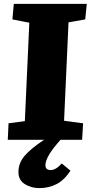

<svg xmlns="http://www.w3.org/2000/svg" viewBox="-20 -720 468 989"><path d="M20 0 24 -85 108 -96 131 -603 44 -620 51 -700H427L419 -620L333 -605L310 -98L408 -85L403 0H292Q214 86 214 131Q214 156 241 156Q268 156 298 122L343 159Q312 207 272 228Q232 249 182 249Q141 249 108 228.5Q75 208 75 166Q75 120 106.5 83Q138 46 207 0Z"/></svg>

Font: Literata 12pt ExtraBold
Style: Italic
Weight: 800
Italic angle: -2°
Designer: Latin by Veronika Burian and Jose Scaglione. Greek by Irene Vlachou. Cyrillic by Vera Evstafieva
Foundry: TypeTogether
Version: Version 3.002